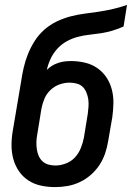

<svg xmlns="http://www.w3.org/2000/svg" viewBox="-20 -755 540 783"><path d="M205 8Q175 8 147 2Q119 -4 96 -19Q73 -34 57.5 -56.5Q42 -79 34.5 -106Q27 -133 27 -162.5Q27 -192 32 -221L66 -422Q70 -450 76.5 -478.5Q83 -507 94 -534.5Q105 -562 121.5 -588Q138 -614 161.5 -634.5Q185 -655 212.5 -668Q240 -681 269 -688.5Q298 -696 326.5 -699.5Q355 -703 384 -707.5Q413 -712 441.5 -718.5Q470 -725 498 -735L484 -647Q462 -637 438.5 -630Q415 -623 392 -619.5Q369 -616 345.5 -613.5Q322 -611 298.5 -605Q275 -599 253 -587Q231 -575 214 -556.5Q197 -538 186.5 -515.5Q176 -493 171 -470Q181 -480 192.5 -487Q204 -494 217.5 -498.5Q231 -503 244 -504.5Q257 -506 270 -506Q299 -506 326.5 -499.5Q354 -493 376.5 -477.5Q399 -462 414 -439.5Q429 -417 436 -390Q443 -363 442.5 -334.5Q442 -306 438 -277L421 -179Q417 -154 408.5 -129Q400 -104 385.5 -82Q371 -60 350.5 -42Q330 -24 305.5 -12.5Q281 -1 255.5 3.5Q230 8 205 8ZM206 -80Q227 -80 249 -88.5Q271 -97 286 -113.5Q301 -130 309.5 -151Q318 -172 322 -193L338 -291Q340 -306 341 -321Q342 -336 340 -350Q338 -364 332.5 -377.5Q327 -391 317.5 -400.5Q308 -410 293.5 -414Q279 -418 264 -418Q244 -418 223.5 -411Q203 -404 186.5 -388.5Q170 -373 161.5 -353Q153 -333 149 -312L132 -207Q129 -192 128.5 -177Q128 -162 130 -147.5Q132 -133 137.5 -120Q143 -107 153 -97.5Q163 -88 177 -84Q191 -80 206 -80Z"/></svg>

Font: Iosevka Curly Semibold
Style: Italic
Weight: 600
Italic angle: -9°
Monospace: yes
Designer: Belleve Invis
Foundry: Belleve Invis
Version: Version 22.1.2; ttfautohint (v1.8.4)